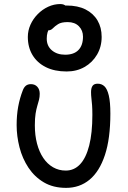

<svg xmlns="http://www.w3.org/2000/svg" viewBox="-20 -900 618 930"><path d="M300.2 10Q237.6 10 192.4 -16.7Q147.2 -43.4 117.8 -87.8Q88.4 -132.2 74.5 -186.3Q60.6 -240.4 60.6 -294.4Q60.6 -342.2 68.1 -383.2Q75.6 -424.2 90.4 -462.4Q96 -477.2 105.3 -484.8Q114.6 -492.4 130 -492.4Q149.2 -492.4 160.8 -479.6Q172.4 -466.8 172.4 -445.8Q172.4 -430 168.9 -416.4Q165.4 -402.8 160.6 -387Q155.8 -371.2 152.3 -349.1Q148.8 -327 148.8 -293Q148.8 -244.4 159.4 -204.2Q170 -164 189.7 -134.8Q209.4 -105.6 237.2 -89.7Q265 -73.8 298.4 -73.8Q339.4 -73.8 368.1 -104.5Q396.8 -135.2 412.1 -195.3Q427.4 -255.4 427.4 -343.6Q427.4 -371.6 426 -390.4Q424.6 -409.2 422.8 -423.7Q421 -438.2 421 -454.2Q421 -473.6 428.3 -484.1Q435.6 -494.6 453.2 -494.6Q472.6 -494.6 486 -481.9Q499.4 -469.2 507 -437.5Q514.6 -405.8 514.6 -349.8Q514.6 -228.6 488.2 -149Q461.8 -69.4 413.9 -29.7Q366 10 300.2 10ZM302.8 -553.8Q244.2 -553.8 202.2 -574.7Q160.2 -595.6 137.5 -633.3Q114.8 -671 114.8 -721.2Q114.8 -751.8 127.5 -780.2Q140.2 -808.6 162.6 -831.4Q185 -854.2 213.3 -867.3Q241.6 -880.4 272 -880.4Q291 -880.4 300.3 -869.7Q309.6 -859 309.6 -840.8Q309.6 -828.8 301.6 -819.7Q293.6 -810.6 273.6 -802.8Q235.4 -787.6 220.9 -766.1Q206.4 -744.6 206.4 -712.6Q206.4 -677.2 231.4 -656.1Q256.4 -635 295.4 -635Q338 -635 360 -657.7Q382 -680.4 382 -722.4Q382 -752.6 362.2 -772.8Q342.4 -793 308 -793Q277 -793 261.3 -783Q245.6 -773 236.1 -763Q226.6 -753 213.8 -753Q194.2 -753 185.9 -759.3Q177.6 -765.6 177.6 -783.8Q177.6 -821.4 210.5 -847.3Q243.4 -873.2 303 -873.2Q357 -873.2 394.5 -854.2Q432 -835.2 452.2 -801.1Q472.4 -767 472.4 -721.2Q472.4 -673.6 450.1 -635.5Q427.8 -597.4 389.6 -575.6Q351.4 -553.8 302.8 -553.8Z"/></svg>

Font: Shantell Sans Light
Style: Regular
Weight: 300
Designer: Stephen Nixon, Anya Danilova, Shantell Martin
Foundry: Arrow Type
Version: Version 1.011;[c5ecc13dd]